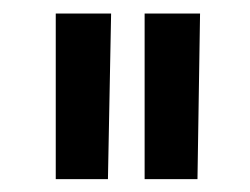

<svg xmlns="http://www.w3.org/2000/svg" viewBox="-20 -749 379 291"><path d="M143.6 -477.5H64.5V-728.5H148.4ZM279.3 -477.5H199.2V-728.5H283.2Z"/></svg>

Font: Josefin Sans CFJ
Style: Regular
Weight: 400
Designer: Santiago Orozco
Foundry: Typemade
Version: Version 2.000